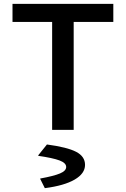

<svg xmlns="http://www.w3.org/2000/svg" viewBox="-20 -675 654 998"><path d="M251 -561H45V-655H569V-561H363V0H251ZM422 182Q422 227 368 258.5Q314 290 213 303L189 255V253Q260 240 292 226.5Q324 213 324 193Q324 172 289.5 159Q255 146 179 135V132L224 76Q329 90 375.5 114Q422 138 422 182Z"/></svg>

Font: Intel One Mono Medium
Style: Regular
Weight: 500
Monospace: yes
Designer: Fred Shallcrass
Foundry: Frere-Jones Type LLC
Version: Version 1.400;hotconv 1.1.0;makeotfexe 2.6.0;FJTRelease1.4